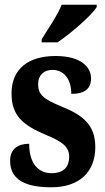

<svg xmlns="http://www.w3.org/2000/svg" viewBox="-20 -786 448 816"><path d="M157 -619V-606H225C282 -645 370 -721 391 -756V-766H242C225 -721 183 -662 157 -619ZM197 10C321 10 385 -58 385 -161C385 -258 329 -298 240 -334C164 -365 142 -384 142 -429C142 -467 167 -489 203 -489C248 -489 283 -454 283 -387C341 -387 367 -410 367 -453C367 -501 324 -548 216 -548C104 -548 29 -496 29 -389C29 -294 77 -254 177 -212C244 -184 274 -163 274 -120C274 -80 254 -50 199 -50C142 -50 104 -92 104 -175C60 -175 23 -156 23 -103C23 -36 67 10 197 10Z"/></svg>

Font: Noto Serif Bengali ExtraCondensed ExtraBold
Style: Regular
Weight: 800
Width: 2
Designer: Juan Bruce, Universal Thirst, Indian Type Foundry and the Monotype Design Team.
Foundry: Monotype Imaging Inc.
Version: Version 2.003